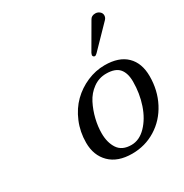

<svg xmlns="http://www.w3.org/2000/svg" viewBox="-162 -815 916 954"><g transform="rotate(-30 296.5 -338.0)"><path d="M425.8 -439.9Q507.3 -439.9 550 -397.9Q592.8 -356 592.8 -280.8Q592.8 -199.7 557.9 -132.8Q522.9 -65.9 461.7 -28.1Q400.4 9.8 326.2 9.8Q243.7 9.8 198.7 -34.7Q153.8 -79.1 153.8 -151.9Q153.8 -213.9 176.8 -268.6Q199.7 -323.2 237.5 -360.4Q275.4 -397.5 324.5 -418.7Q373.5 -439.9 425.8 -439.9ZM411.1 -399.9Q369.6 -399.9 336.2 -375.7Q302.7 -351.6 283.4 -313.7Q264.2 -275.9 254.2 -234.4Q244.1 -192.9 244.1 -153.8Q244.1 -100.1 267.6 -64.9Q291 -29.8 344.2 -29.8Q390.1 -29.8 428.2 -69.1Q466.3 -108.4 487.1 -169.9Q507.8 -231.4 507.8 -298.8Q507.8 -348.1 485.4 -374Q462.9 -399.9 411.1 -399.9ZM514.2 -686Q527.8 -686 538.3 -677.2Q548.8 -668.5 548.8 -655.8Q548.8 -642.6 539.1 -632.8L420.9 -511.2Q412.6 -502.9 407.2 -502.9Q402.3 -502.9 399.2 -506.3Q396 -509.8 396 -514.2Q396 -515.6 397.7 -520Q399.4 -524.4 399.9 -525.9L482.9 -668.9Q491.7 -686 514.2 -686Z"/></g></svg>

Font: Linear Smooth
Style: Italic
Weight: 400
Designer: Philipp H. Poll, Flanker
Foundry: Philipp H. Poll, reworked by Flanker
Version: Version 1.061 | FøM Fix